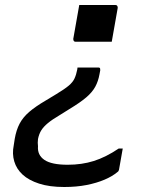

<svg xmlns="http://www.w3.org/2000/svg" viewBox="-20 -561 640 768"><path d="M297 -541Q330 -541 369.5 -541Q409 -541 441 -541Q445 -541 447 -539.5Q449 -538 450 -535.5Q451 -533 451 -530L427 -394Q394 -394 354.5 -394Q315 -394 282 -394Q279 -394 277 -395.5Q275 -397 274 -399.5Q273 -402 273 -405ZM237 187Q178 187 136.5 173.5Q95 160 70.5 137.5Q46 115 37 84.5Q28 54 35 20L39 -6Q45 -41 58.5 -66.5Q72 -92 97 -113.5Q122 -135 163 -159L206 -185Q239 -205 255 -218.5Q271 -232 278 -247Q285 -262 289 -283L290 -291H372Q376 -291 378 -290Q380 -289 380.5 -286.5Q381 -284 381 -280L378 -264Q373 -236 361 -214Q349 -192 325 -171.5Q301 -151 258 -125L218 -100Q189 -83 171.5 -68.5Q154 -54 145 -39.5Q136 -25 132 -5Q131 3 131 10Q131 17 132 24Q129 59 157.5 78.5Q186 98 251 98Q307 98 355 83Q403 68 455 33H471Q467 54 463.5 75.5Q460 97 456 118Q455 121 454 123Q453 125 450 127Q430 144 398.5 157.5Q367 171 326.5 179Q286 187 237 187Z"/></svg>

Font: RecMonoLinear Nerd Font Mono
Style: Italic
Weight: 400
Italic angle: -10°
Monospace: yes
Version: Version 1.085; ttfautohint (v1.8.4.7-5d5b);Nerd Fonts 3.2.1